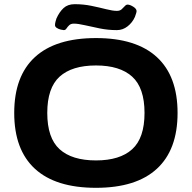

<svg xmlns="http://www.w3.org/2000/svg" viewBox="-20 -890 917 918"><path d="M439 8Q246 8 147 -83Q48 -174 48 -350Q48 -526 147 -617Q246 -708 439 -708Q631 -708 730 -617Q829 -526 829 -350Q829 -174 730 -83Q631 8 439 8ZM439 -123Q553 -123 612 -176.5Q671 -230 671 -350Q671 -470 612 -523.5Q553 -577 439 -577Q324 -577 265 -523.5Q206 -470 206 -350Q206 -230 265 -176.5Q324 -123 439 -123ZM285 -746Q281 -746 270.5 -748.5Q260 -751 251.5 -756.5Q243 -762 243 -770Q243 -778 245.5 -787Q248 -796 250 -802Q264 -833 284 -851.5Q304 -870 337 -870Q379 -870 417.5 -862Q456 -854 487.5 -846Q519 -838 539 -838Q553 -838 561.5 -845.5Q570 -853 576.5 -860.5Q583 -868 590 -868Q601 -868 617 -858Q633 -848 633 -837Q633 -833 630.5 -825Q628 -817 625 -809Q613 -782 590 -764Q567 -746 539 -746Q497 -746 457.5 -754Q418 -762 385.5 -769.5Q353 -777 333 -777Q319 -777 311 -769.5Q303 -762 298 -754Q293 -746 285 -746Z"/></svg>

Font: Asap Expanded
Style: Bold
Weight: 700
Width: 7
Designer: Pablo Cosgaya
Foundry: Omnibus-Type
Version: Version 3.001; ttfautohint (v1.8.4.7-5d5b)